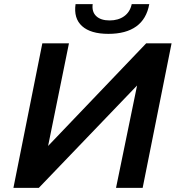

<svg xmlns="http://www.w3.org/2000/svg" viewBox="-20 -910 862 930"><path d="M45 0 185 -700H314L213 -203L688 -700H811L671 0H542L644 -496L168 0ZM505 -746Q419 -746 377.5 -783.5Q336 -821 346 -890H429Q424 -853 446 -832Q468 -811 511 -811Q553 -811 581.5 -831.5Q610 -852 618 -890H703Q690 -818 640 -782Q590 -746 505 -746Z"/></svg>

Font: MOST Montserrat SemiBold
Style: Italic
Weight: 600
Italic angle: -11.3°
Designer: Julieta Ulanovsky
Foundry: Julieta Ulanovsky
Version: Version 8.000;March 11, 2024;FontCreator 15.0.0.2926 64-bit